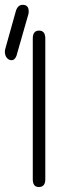

<svg xmlns="http://www.w3.org/2000/svg" viewBox="-50 -752 286 779"><path d="M133.8 -24.4Q133.8 6.8 107.4 6.8Q83 6.8 83 -24.4V-595.7Q83 -627.9 108.4 -627.9Q133.8 -627.9 133.8 -595.7ZM42 -732.4Q66.4 -732.4 66.4 -706.1Q66.4 -699.2 65.4 -695.3L21.5 -542Q14.6 -507.8 -2.9 -507.8Q-14.6 -507.8 -22.5 -517.6Q-30.3 -527.3 -30.3 -543Q-30.3 -548.8 -28.3 -554.7L14.6 -708Q22.5 -732.4 42 -732.4Z"/></svg>

Font: Jura
Style: Book
Weight: 400
Version: Version 2.3